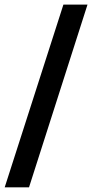

<svg xmlns="http://www.w3.org/2000/svg" viewBox="-25 -719 394 821"><path d="M-4.9 82 246.1 -699.2H349.1L99.1 82Z"/></svg>

Font: Bricolage Grotesque Medium
Style: Regular
Weight: 500
Designer: Mathieu Triay
Foundry: Atelier Triay
Version: Version 1.000;gftools[0.9.30]